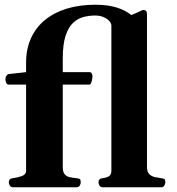

<svg xmlns="http://www.w3.org/2000/svg" viewBox="-20 -788 745 808"><path d="M33.8 0Q25.4 0 21.2 -7.3Q17.1 -14.6 17.1 -20Q17.1 -36.1 33.2 -38.1Q51.3 -40 70.6 -46.6Q89.8 -53.2 89.8 -69.3V-432.1H14.6Q8.8 -432.8 5.9 -440.3Q2.9 -447.8 2.9 -453.6Q2.9 -470.7 15.1 -476.1L89.8 -484.4V-524.9Q89.8 -582 110.4 -627.2Q130.9 -672.4 168.9 -703.6Q207 -734.9 260.5 -751.5Q314 -768.1 380.4 -768.1Q432.6 -768.1 470.2 -756.6Q507.8 -745.1 532.7 -724.6Q536.6 -726.6 539.3 -727.5Q542 -728.5 547.9 -731Q553.7 -733.4 566.4 -739.3Q571.3 -741.7 575.9 -743.9Q580.6 -746.1 584.5 -746.1Q590.3 -746.1 594.5 -742.2Q598.6 -738.3 598.6 -726.6V-85.4Q598.6 -64.5 608.6 -54.9Q618.7 -45.4 632.6 -42.5Q646.5 -39.6 658.2 -38.1Q668.5 -37.1 672.1 -34.2Q675.8 -31.2 675.8 -20Q675.8 -14.6 671.6 -7.3Q667.5 0 659.2 0H411.1Q402.8 0 398.7 -7.3Q394.5 -14.6 394.5 -20Q394.5 -36.1 410.6 -38.1Q428.7 -40 438.7 -46.6Q448.7 -53.2 448.7 -69.3V-680.7Q448.7 -689.5 440.2 -699.2Q431.6 -709 416.3 -715.8Q400.9 -722.7 380.4 -722.7Q356.9 -722.7 332.8 -716.8Q308.6 -710.9 288.6 -692.9Q268.6 -674.8 256.3 -638.4Q244.1 -602.1 244.1 -540.5V-484.4H357.4Q363.3 -483.9 366.2 -478.8Q369.1 -473.6 369.1 -467.8Q369.1 -458.5 366 -446.5Q362.8 -434.6 357.4 -432.1H244.1V-85.4Q244.1 -64.5 252 -54.9Q259.8 -45.4 273.2 -42.5Q286.6 -39.6 302.2 -38.1Q312.5 -37.1 316.2 -34.2Q319.8 -31.2 319.8 -20Q319.8 -14.6 315.7 -7.3Q311.5 0 303.2 0Z"/></svg>

Font: Gelasio
Style: Regular
Weight: 400
Designer: Eben Sorkin
Foundry: Eben Sorkin
Version: Version 1.008